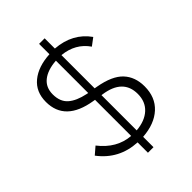

<svg xmlns="http://www.w3.org/2000/svg" viewBox="-248 -886 1075 1075"><g transform="rotate(-45 289.0 -349.0)"><path d="M314 82H270V0Q131 -7 48 -117L91 -154Q165 -59 270 -51V-337L258 -339Q67 -370 67 -523Q67 -603 122 -648Q177 -693 270 -698V-780H314V-699Q444 -689 512 -593L468 -560Q415 -637 314 -647V-384L331 -381Q432 -363 476 -316Q520 -269 520 -194Q520 -108 465 -57.5Q410 -7 314 0ZM463 -191Q463 -309 321 -329L314 -330V-51Q384 -57 423.5 -93.5Q463 -130 463 -191ZM124 -526Q124 -468 158.5 -437.5Q193 -407 260 -393L270 -391V-647Q201 -642 162.5 -611.5Q124 -581 124 -526Z"/></g></svg>

Font: IBM Plex Sans Light
Style: Regular
Weight: 300
Designer: Mike Abbink, Paul van der Laan, Pieter van Rosmalen
Foundry: Bold Monday
Version: Version 3.0